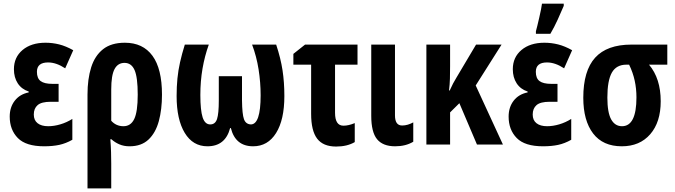

<svg xmlns="http://www.w3.org/2000/svg" viewBox="-20 -791 3694 1051"><path d="M300.8 -332V-233.9H257.8Q207 -233.9 186 -215.6Q165 -197.3 165 -164.1Q165 -132.8 185.8 -116.5Q206.5 -100.1 244.1 -100.1Q275.9 -100.1 310.5 -110.4Q345.2 -120.6 376 -140.1V-25.9Q340.8 -5.9 304.7 2Q268.6 9.8 221.2 9.8Q122.1 9.8 77.6 -35.4Q33.2 -80.6 33.2 -152.8Q33.2 -204.1 60.8 -239.7Q88.4 -275.4 137.2 -285.2V-290Q98.1 -302.7 77.1 -335Q56.2 -367.2 56.2 -412.1Q56.2 -477.5 103.5 -517.3Q150.9 -557.1 229 -557.1Q267.1 -557.1 304 -547.9Q340.8 -538.6 380.9 -516.1L336.9 -417Q288.1 -449.2 243.2 -449.2Q182.1 -449.2 182.1 -397.9Q182.1 -362.3 202.4 -347.2Q222.7 -332 266.1 -332Z M866.7 -272.9Q866.7 -191.9 849.4 -127.9Q832 -64 793 -27.1Q753.9 9.8 689 9.8Q657.7 9.8 633.1 -1Q608.4 -11.7 589.8 -28.8H584Q586.9 7.8 587.9 42Q588.9 76.2 588.9 104V240.2H459V-273.9Q459 -358.4 479 -422.1Q499 -485.8 543.9 -521.5Q588.9 -557.1 663.6 -557.1Q762.2 -557.1 814.5 -485.8Q866.7 -414.6 866.7 -272.9ZM661.6 -446.8Q625 -446.8 606.9 -412.6Q588.9 -378.4 588.9 -301.8V-129.9Q615.7 -100.1 655.8 -100.1Q695.8 -100.1 714.8 -139.6Q733.9 -179.2 733.9 -272.9Q733.9 -368.2 716.6 -407.5Q699.2 -446.8 661.6 -446.8Z M1491.7 -546.9Q1516.6 -471.7 1526.6 -406Q1536.6 -340.3 1536.6 -265.1Q1536.6 -135.3 1491.2 -62.7Q1445.8 9.8 1365.7 9.8Q1268.6 9.8 1243.7 -89.8H1239.7Q1213.4 9.8 1115.7 9.8Q1035.6 9.8 991.2 -63.7Q946.8 -137.2 946.8 -265.1Q946.8 -316.9 951.2 -361.3Q955.6 -405.8 965.6 -450.4Q975.6 -495.1 991.7 -546.9H1123Q1100.6 -484.9 1088.6 -415.8Q1076.7 -346.7 1076.7 -271Q1076.7 -188 1089.1 -148.9Q1101.6 -109.9 1130.9 -109.9Q1158.2 -109.9 1168 -139.4Q1177.7 -168.9 1177.7 -241.2V-374H1304.7V-241.2Q1305.7 -166 1315.4 -138.7Q1325.2 -111.3 1353 -109.9Q1406.7 -109.9 1406.7 -269Q1406.7 -339.4 1395.5 -410.9Q1384.3 -482.4 1359.9 -546.9Z M1937 -546.9V-437H1814V-173.8Q1814 -103 1859.9 -103Q1888.2 -103 1921.9 -117.2V-13.2Q1880.4 11.2 1819.8 11.2Q1749 11.2 1716.1 -32Q1683.1 -75.2 1683.1 -168V-437H1585.9V-496.1L1649.9 -546.9Z M2142.1 -546.9V-159.2Q2142.1 -104 2181.2 -104Q2196.8 -104 2212.4 -108.6Q2228 -113.3 2242.2 -121.1V-15.1Q2200.7 9.8 2143.1 9.8Q2075.7 9.8 2043.9 -29.1Q2012.2 -67.9 2012.2 -157.2V-546.9Z M2725.6 -546.9 2584 -323.2 2732.9 0H2590.8L2494.6 -226.1L2443.8 -175.8V0H2314V-546.9H2443.8V-429.2Q2443.8 -393.6 2442.9 -360.6Q2441.9 -327.6 2438 -295.9H2441.9Q2460.4 -337.4 2478 -365.2L2585.9 -546.9Z M3031.7 -332V-233.9H2988.8Q2938 -233.9 2917 -215.6Q2896 -197.3 2896 -164.1Q2896 -132.8 2916.7 -116.5Q2937.5 -100.1 2975.1 -100.1Q3006.8 -100.1 3041.5 -110.4Q3076.2 -120.6 3106.9 -140.1V-25.9Q3071.8 -5.9 3035.6 2Q2999.5 9.8 2952.1 9.8Q2853 9.8 2808.6 -35.4Q2764.2 -80.6 2764.2 -152.8Q2764.2 -204.1 2791.7 -239.7Q2819.3 -275.4 2868.2 -285.2V-290Q2829.1 -302.7 2808.1 -335Q2787.1 -367.2 2787.1 -412.1Q2787.1 -477.5 2834.5 -517.3Q2881.8 -557.1 2960 -557.1Q2998 -557.1 3034.9 -547.9Q3071.8 -538.6 3111.8 -516.1L3067.9 -417Q3019 -449.2 2974.1 -449.2Q2913.1 -449.2 2913.1 -397.9Q2913.1 -362.3 2933.3 -347.2Q2953.6 -332 2997.1 -332ZM2913.6 -606V-620.1Q2916.5 -630.4 2921.6 -651.1Q2926.8 -671.9 2932.1 -695.8Q2937.5 -719.7 2941.7 -740.2Q2945.8 -760.7 2946.8 -771H3065.9V-758.8Q3050.8 -723.1 3032.5 -682.9Q3014.2 -642.6 2992.7 -606Z M3596.7 -236.8Q3596.7 -122.1 3539.3 -56.2Q3481.9 9.8 3383.8 9.8Q3280.3 9.8 3226.6 -60.5Q3172.9 -130.9 3172.9 -255.9Q3172.9 -403.8 3237.8 -475.3Q3302.7 -546.9 3436.5 -546.9H3632.8V-437H3532.7Q3596.7 -361.3 3596.7 -236.8ZM3304.7 -256.8Q3304.7 -175.3 3325.4 -137.7Q3346.2 -100.1 3384.8 -100.1Q3463.9 -100.1 3463.9 -257.8Q3463.9 -305.7 3454.3 -349.6Q3444.8 -393.6 3423.8 -437H3408.7Q3354 -437 3329.3 -393.6Q3304.7 -350.1 3304.7 -256.8Z"/></svg>

Font: Open Sans Condensed
Style: Bold
Weight: 700
Width: 3
Designer: Monotype Design Team
Foundry: Monotype Imaging Inc.
Version: Version 3.003; ttfautohint (v1.8.4)